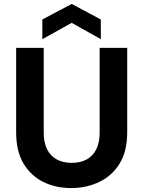

<svg xmlns="http://www.w3.org/2000/svg" viewBox="-20 -943 728 975"><path d="M341 12Q263 12 200 -19Q137 -50 99.5 -112.5Q62 -175 62 -271V-700H202V-270Q202 -219 219 -185Q236 -151 268 -133.5Q300 -116 344 -116Q389 -116 420.5 -133.5Q452 -151 469 -185Q486 -219 486 -270V-700H626V-271Q626 -175 587.5 -112.5Q549 -50 484 -19Q419 12 341 12ZM195 -744V-844L344 -923L492 -844V-744L344 -827Z"/></svg>

Font: DM Sans 24pt ExtraBold
Style: Regular
Weight: 800
Designer: Colophon Foundry, Jonny Pinhorn
Foundry: Colophon Foundry
Version: Version 4.004;gftools[0.9.30]